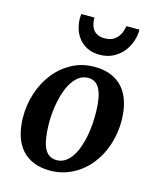

<svg xmlns="http://www.w3.org/2000/svg" viewBox="-121 -897 814 992"><g transform="rotate(15 285.5 -401.5)"><path d="M36.1 -214.4Q34.7 -283.7 54.9 -347.4Q75.2 -411.1 113.5 -460.2Q151.9 -509.3 206.1 -538.6Q260.3 -567.9 327.1 -567.9Q376.5 -567.9 414.3 -552.7Q452.1 -537.6 478 -508.8Q503.9 -480 517.6 -438.2Q531.2 -396.5 532.7 -343.3Q533.7 -297.4 525.1 -253.2Q516.6 -209 499 -169.7Q481.4 -130.4 455.6 -97.4Q429.7 -64.5 397 -40.8Q364.3 -17.1 325 -3.7Q285.6 9.8 241.2 9.8Q191.9 9.8 154.3 -5.4Q116.7 -20.5 90.8 -49.1Q64.9 -77.6 51.3 -119.4Q37.6 -161.1 36.1 -214.4ZM260.7 -51.3Q285.6 -51.3 305.4 -64.2Q325.2 -77.1 340.3 -99.1Q355.5 -121.1 366 -150.4Q376.5 -179.7 383.1 -212.2Q389.6 -244.6 392.1 -278.6Q394.5 -312.5 394 -344.2Q392.6 -425.8 372.1 -465.1Q351.6 -504.4 310.1 -504.4Q285.2 -504.4 265.1 -491.5Q245.1 -478.5 229.7 -456.8Q214.4 -435.1 203.4 -406Q192.4 -377 185.5 -344.5Q178.7 -312 175.8 -278.6Q172.9 -245.1 173.8 -213.9Q175.8 -131.8 196 -91.6Q216.3 -51.3 260.7 -51.3ZM334.5 -634.8Q295.4 -634.8 267.8 -648.7Q240.2 -662.6 222.2 -685.1Q204.1 -707.5 195.8 -735.8Q187.5 -764.2 187.5 -792.5Q187.5 -803.2 189 -813.5H259.8Q259.8 -809.6 259.8 -804.9Q259.8 -800.3 260.3 -794.9Q261.7 -783.2 265.6 -770.5Q269.5 -757.8 277.8 -747.6Q286.1 -737.3 300.5 -730.5Q314.9 -723.6 336.9 -723.6Q363.8 -723.6 380.9 -732.9Q397.9 -742.2 408.2 -755.9Q418.5 -769.5 423.3 -785.2Q428.2 -800.8 430.7 -813.5H500Q500 -809.6 500 -805.4Q500 -801.3 499.5 -797.4Q497.6 -768.6 485.8 -739.5Q474.1 -710.4 453.4 -687.3Q432.6 -664.1 402.8 -649.4Q373 -634.8 334.5 -634.8Z"/></g></svg>

Font: Brush Lettering One
Style: Bold Italic
Weight: 400
Italic angle: -7°
Designer: Eben Sorkin
Foundry: Eben Sorkin
Version: Version 1.001